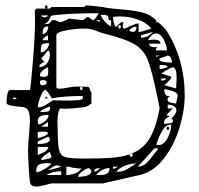

<svg xmlns="http://www.w3.org/2000/svg" viewBox="-20 -680 739 712"><path d="M665 -324Q665 -271 645.5 -206.5Q626 -142 588 -92.5Q550 -43 498 -31L362 0H171Q161 3 145.5 6.5Q130 10 120 12Q107 12 99.5 8.5Q92 5 91 -7Q89 -18 86.5 -59Q84 -100 84 -124Q84 -142 89 -199L91 -233Q91 -254 86 -267Q81 -280 66 -283Q58 -284 41.5 -285.5Q25 -287 14.5 -290Q4 -293 4 -300Q4 -311 7 -328.5Q10 -346 16 -346H91Q93 -346 101.5 -447Q110 -548 110 -605L109 -641L115 -648H164L171 -654H293Q294 -660 305 -660Q318 -659 334 -657Q350 -655 359 -654Q378 -650 399 -648L421 -646Q473 -642 505 -634.5Q537 -627 559 -605V-598H565Q567 -598 579.5 -586Q592 -574 597 -567Q665 -461 665 -324ZM152 -648Q147 -648 147 -654Q147 -660 152 -660Q156 -660 156 -654Q156 -648 152 -648ZM145 -593Q147 -592 150 -591.5Q153 -591 155 -591Q163 -591 167.5 -598.5Q172 -606 179 -606Q184 -606 192 -602Q200 -598 204 -598Q209 -598 221.5 -604Q234 -610 238 -611L261 -608Q285 -606 287 -605Q289 -605 295.5 -611Q302 -617 307 -617Q308 -617 315 -611.5Q322 -606 324 -605Q329 -605 337 -616Q345 -627 345 -631Q238 -631 176 -623Q170 -623 166.5 -615.5Q163 -608 159 -601.5Q155 -595 145 -593ZM354 -625Q354 -617 369 -600Q384 -583 392 -583V-605H383Q383 -619 378.5 -622Q374 -625 354 -625ZM133 -623Q136 -616 145 -616Q156 -616 158 -623ZM399 -617Q399 -605 403 -592.5Q407 -580 411 -580Q413 -583 420 -589.5Q427 -596 430 -598L438 -597Q438 -594 436.5 -590Q435 -586 435 -582Q435 -575 442 -574Q453 -579 470 -586Q487 -593 490 -593H494V-561Q499 -561 513 -565Q527 -569 541 -574Q524 -596 491.5 -607.5Q459 -619 427 -619Q407 -619 399 -617ZM350 -605H337L350 -598ZM424 -587Q419 -587 419 -580Q419 -574 424 -574Q426 -574 427 -576Q428 -578 428 -580Q428 -587 424 -587ZM159 -582Q146 -582 142 -575.5Q138 -569 138 -554Q147 -554 153 -562.5Q159 -571 159 -582ZM459 -567Q463 -562 474 -562Q486 -562 486 -581Q479 -581 471.5 -577.5Q464 -574 459 -567ZM295 -92Q357 -92 395 -95Q433 -98 462 -108Q461 -107 461 -105Q461 -99 467 -99Q472 -99 472 -105Q472 -110 469 -111Q510 -127 534 -165.5Q558 -204 572 -278Q566 -306 564 -319Q543 -419 528.5 -456.5Q514 -494 481 -514.5Q448 -535 368 -555Q359 -557 338 -565Q325 -570 316.5 -572Q308 -574 293 -574Q263 -574 226 -567.5Q189 -561 189 -549V-358Q189 -351 201 -351Q211 -351 231 -355Q251 -359 265 -359L307 -358Q312 -355 313 -348.5Q314 -342 319 -339V-296L311 -291Q308 -284 275 -280.5Q242 -277 226 -277Q205 -277 202 -278Q193 -261 193 -227L194 -198Q194 -142 199.5 -122Q205 -102 223.5 -97Q242 -92 295 -92ZM547 -562 503 -549V-540Q530 -540 547 -562ZM559 -556Q550 -556 543 -549.5Q536 -543 528 -531Q542 -533 552 -533Q575 -533 575 -518H533Q533 -505 552 -505Q561 -505 565 -506Q558 -503 558 -493H599Q599 -511 587 -533.5Q575 -556 559 -556ZM138 -531H158V-549Q138 -539 138 -531ZM131 -486Q143 -486 152.5 -497Q162 -508 162 -520Q140 -520 135.5 -514.5Q131 -509 131 -486ZM126 -431Q143 -431 154 -445Q165 -459 165 -477Q165 -492 158 -493L133 -463L145 -450Q136 -447 131 -443Q126 -439 126 -431ZM559 -469 572 -474H559ZM602 -474 572 -463Q571 -463 571 -461.5Q571 -460 571 -460Q571 -448 618 -448Q618 -456 613.5 -465Q609 -474 602 -474ZM602 -431Q600 -437 593 -438Q586 -439 572 -439V-424Q583 -424 602 -431ZM159 -417 158 -431Q150 -428 139 -419Q128 -410 128 -401Q128 -395 139 -395Q153 -395 156 -399Q159 -403 159 -417ZM621 -431Q596 -421 578 -407L615 -396V-393Q615 -388 603.5 -377Q592 -366 590 -364L633 -352Q633 -362 634 -371.5Q635 -381 635 -394Q635 -428 621 -431ZM578 -381Q594 -381 597 -389H578ZM140 -383Q128 -383 128 -376Q128 -369 130.5 -366.5Q133 -364 139 -364Q144 -364 148.5 -366.5Q153 -369 153 -373Q153 -383 140 -383ZM282 -346Q284 -346 285 -348Q286 -350 286 -352Q286 -354 285 -356Q284 -358 282 -358Q277 -358 277 -352Q277 -346 282 -346ZM589 -349Q589 -323 608 -323Q611 -323 613 -324Q601 -318 601 -312Q601 -301 616.5 -298.5Q632 -296 633 -296L639 -326Q639 -336 619.5 -342.5Q600 -349 589 -349ZM120 -282Q134 -282 146.5 -289Q159 -296 176 -308L229 -307Q287 -307 287 -315V-324Q212 -324 171 -315V-316Q171 -319 161 -333Q151 -347 149 -347Q140 -347 130 -321Q120 -295 120 -282ZM621 -326 613 -324ZM145 -315 152 -322 158 -315ZM41 -315Q41 -318 34 -318Q28 -318 28 -316Q28 -312 34 -312Q40 -312 41 -315ZM615 -240Q634 -257 634 -272Q634 -282 624 -287Q614 -292 602 -292V-278H621L597 -253L609 -248Q597 -243 592.5 -237.5Q588 -232 588 -221Q599 -221 610.5 -223Q622 -225 622 -231Q622 -233 619.5 -236.5Q617 -240 615 -240ZM128 -265H143Q157 -265 161.5 -268.5Q166 -272 166 -285Q161 -284 147.5 -278Q134 -272 128 -265ZM120 -232Q120 -221 124 -218Q160 -232 160 -254Q142 -254 131 -249.5Q120 -245 120 -232ZM158 -228 133 -210H158ZM615 -218Q596 -218 584 -199Q572 -180 566.5 -163.5Q561 -147 559 -143L568 -142Q588 -142 601.5 -168Q615 -194 615 -218ZM598 -204Q598 -210 602 -210Q607 -210 607 -204Q607 -198 602 -198Q598 -198 598 -204ZM120 -167Q125 -168 140 -173.5Q155 -179 158 -186Q157 -192 144 -192L120 -191ZM120 -146Q165 -146 165 -164Q165 -166 162.5 -169.5Q160 -173 158 -173L120 -155ZM120 -105Q121 -105 140 -114Q159 -123 159 -135H120ZM565 -130H553L491 -62Q508 -62 521.5 -74Q535 -86 550 -107Q561 -122 565 -124ZM164 -117Q159 -113 150 -107Q141 -101 137 -96.5Q133 -92 133 -86Q146 -88 158.5 -91Q171 -94 171 -99Q170 -103 168 -108Q166 -113 164 -117ZM467 -111H469L462 -108Q464 -111 467 -111ZM171 -74 155 -75Q133 -75 123.5 -69Q114 -63 114 -41Q125 -41 144.5 -52.5Q164 -64 171 -74ZM468 -63 485 -74H481Q462 -73 442 -65Q422 -57 411 -43Q430 -43 441 -47.5Q452 -52 468 -63ZM207 -62Q195 -67 192 -67Q184 -67 172 -58.5Q160 -50 158 -49H161Q167 -51 182 -54.5Q197 -58 207 -62ZM226 -31Q242 -31 258.5 -37Q275 -43 282 -56Q279 -55 274 -55Q272 -55 251 -58Q235 -62 226 -62ZM399 -54Q401 -54 407 -56Q413 -58 417 -62H399ZM386 -57Q373 -57 359 -49.5Q345 -42 337 -31H350Q367 -31 376.5 -36Q386 -41 386 -57ZM319 -46Q318 -49 314.5 -52.5Q311 -56 310 -56H309Q300 -56 285 -44.5Q270 -33 269 -24Q284 -24 301.5 -28.5Q319 -33 319 -46ZM331 -43Q344 -47 350 -56H343Q338 -56 334 -53.5Q330 -51 330 -46ZM207 -45Q176 -45 152 -31H207Z"/></svg>

Font: Cabin Sketch
Style: Regular
Weight: 400
Version: Version 1.100